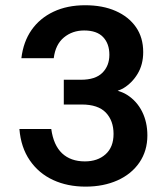

<svg xmlns="http://www.w3.org/2000/svg" viewBox="-20 -700 632 722"><path d="M457.6 -343.4C446.9 -350.3 435 -354.9 422.4 -358.7C429.1 -361.4 436 -363.5 442.5 -367.3C464.9 -380.6 483.2 -398.8 497.3 -422.2C511.5 -445.6 518.5 -472.9 518.5 -504.2C518.5 -540.5 509.5 -571.7 491.4 -597.8C473.2 -624 447.9 -644.2 415.3 -658.6C382.7 -673.1 344.3 -680.3 300.1 -680.3C255.2 -680.3 215.6 -672.2 181.1 -655.9C146.7 -639.6 119.2 -616.7 98.6 -587.2C78 -557.7 65.3 -522.3 60.4 -481.2H182.1C186.4 -515.6 199.1 -541.5 220.3 -559.1C241.5 -576.6 266.9 -585.4 296.4 -585.4C328.3 -585.4 352.1 -577.1 367.8 -560.5C383.5 -543.9 391.3 -521.8 391.3 -494.1C391.3 -466.5 382.6 -443.9 365.1 -426.4C347.5 -408.8 320.7 -400.1 284.4 -400.1H219.9V-307H287.2C328.3 -307 358.6 -296.8 378 -276.6C397.3 -256.3 407 -229.6 407 -196.4C407 -163.2 397 -137.7 377 -119.9C357.1 -102 331.1 -93.1 299.1 -93.1C263.5 -93.1 234.9 -103.3 213.4 -123.5C191.9 -143.9 178.4 -174.2 172.8 -214.8H53C56.7 -168.6 69.7 -129.4 92.2 -96.8C114.6 -64.2 143.8 -39.7 179.8 -23.1C215.7 -6.5 256.4 1.8 301.9 1.8C346.8 1.8 386.7 -6.1 421.7 -21.7C456.8 -37.4 484.3 -59.8 504.3 -89C524.2 -118.2 534.2 -152.1 534.2 -190.8C534.2 -224.1 527.6 -253.8 514.4 -280.3C501.2 -306.7 482.3 -327.7 457.7 -343.4Z"/></svg>

Font: Diatome Awesome Semibold
Style: Regular
Weight: 400
Designer: 15.100.17
Foundry: 15.100.17
Version: Version 1.005;Fontself Maker 3.5.8